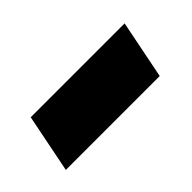

<svg xmlns="http://www.w3.org/2000/svg" viewBox="-23 -453 370 370"><g transform="rotate(-45 161.5 -268.0)"><path d="M43.9 -327.6H299.8L275.9 -208H20Z"/></g></svg>

Font: Viking Open Sans
Style: Bold Italic
Weight: 700
Italic angle: -12°
Foundry: Ascender Corporation
Version: Version 2.000